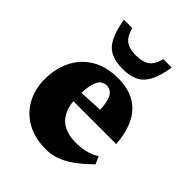

<svg xmlns="http://www.w3.org/2000/svg" viewBox="-200 -786 909 909"><g transform="rotate(45 254.5 -332.0)"><path d="M269.5 -465.5Q337 -465.5 382.5 -439.2Q428 -413 453 -362.5Q478 -312 483.5 -238.5H148V-291L392.5 -303.5L316 -271.5Q315.5 -319 309 -347.8Q302.5 -376.5 289.2 -389.8Q276 -403 255.5 -403Q238.5 -403 224.8 -392.5Q211 -382 203 -352.8Q195 -323.5 195 -266.5Q195 -212.5 212.2 -177.2Q229.5 -142 262 -124.8Q294.5 -107.5 340 -107.5Q364.5 -107.5 385 -110.2Q405.5 -113 425 -119.8Q444.5 -126.5 465.5 -138.5L482 -101Q448.5 -68 414 -41.5Q379.5 -15 342.8 0Q306 15 265.5 15Q191 15 137.5 -15Q84 -45 55.2 -97.5Q26.5 -150 26.5 -217.5Q26.5 -286.5 54 -342.8Q81.5 -399 135.8 -432.2Q190 -465.5 269.5 -465.5ZM253 -601Q284.5 -601 305 -609.2Q325.5 -617.5 337.8 -635.2Q350 -653 357 -680.5H413Q403 -616 383.5 -579Q364 -542 332.2 -526.5Q300.5 -511 253 -511Q205.5 -511 173.8 -526.5Q142 -542 122.8 -579Q103.5 -616 93 -680.5H149Q156 -653 168.2 -635.2Q180.5 -617.5 201 -609.2Q221.5 -601 253 -601Z"/></g></svg>

Font: Newsreader 16pt 16pt ExtraBold
Style: Regular
Weight: 800
Version: Version 1.003